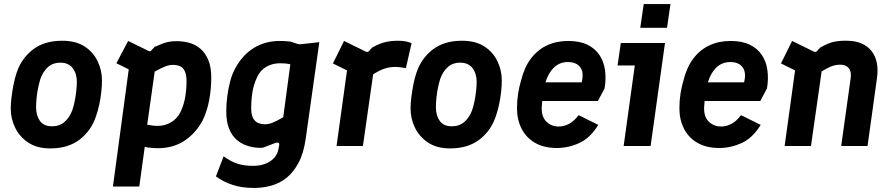

<svg xmlns="http://www.w3.org/2000/svg" viewBox="-20 -720 4400 947"><path d="M228 12Q162 12 119 -17Q76 -46 54.5 -90.5Q33 -135 33 -184Q33 -211 37 -242Q41 -273 47 -304Q53 -335 62 -361Q85 -431 141.5 -475Q198 -519 286 -519Q354 -519 397 -491Q440 -463 461.5 -418Q483 -373 483 -324Q483 -297 479.5 -265.5Q476 -234 469.5 -204Q463 -174 454 -148Q431 -77 374 -32.5Q317 12 228 12ZM237 -97Q273 -97 298 -118.5Q323 -140 336 -175Q342 -191 347.5 -216.5Q353 -242 356 -269Q359 -296 359 -317Q359 -357 338.5 -384Q318 -411 277 -411Q241 -411 217 -389.5Q193 -368 180 -333Q175 -318 169.5 -293.5Q164 -269 161 -242Q158 -215 158 -191Q158 -150 177 -123.5Q196 -97 237 -97Z M537 200 615 -378 554 -408 612 -518 712 -469Q721 -464 726 -471L743 -489Q768 -500 784.5 -506Q801 -512 816.5 -514.5Q832 -517 852 -517Q883 -517 913 -509Q943 -501 967.5 -480.5Q992 -460 1007 -425Q1022 -390 1022 -336Q1022 -281 1011.5 -225Q1001 -169 978 -123Q942 -59 887 -24Q832 11 758 11Q746 11 734 10Q722 9 706 7L694 4L667 200ZM757 -99Q794 -99 824 -117Q854 -135 870 -167Q886 -200 893 -238.5Q900 -277 900 -318Q900 -352 891 -370Q882 -388 866.5 -394Q851 -400 831 -400Q815 -400 795.5 -392.5Q776 -385 743 -367L706 -105Q734 -99 757 -99Z M1233 207Q1172 207 1126 191.5Q1080 176 1045 150L1083 51Q1117 76 1150.5 87Q1184 98 1227 98Q1279 98 1312.5 75.5Q1346 53 1353 17L1357 -4Q1359 -12 1354 -15Q1349 -18 1341 -16L1278 8Q1273 9 1267.5 9Q1262 9 1256 9Q1227 8 1198.5 -1.5Q1170 -11 1147 -31Q1124 -51 1110 -85Q1096 -119 1096 -171Q1096 -207 1101 -245Q1106 -283 1115.5 -319.5Q1125 -356 1141 -384Q1176 -449 1232 -483.5Q1288 -518 1360 -518Q1383 -518 1412 -515L1449 -503Q1455 -501 1465 -502L1555 -512L1488 -37Q1478 35 1453 82Q1428 129 1394 156.5Q1360 184 1318.5 195.5Q1277 207 1233 207ZM1286 -107Q1305 -107 1325 -115Q1345 -123 1377 -142L1412 -403Q1398 -406 1386.5 -407Q1375 -408 1361 -408Q1325 -408 1295 -391.5Q1265 -375 1249 -341Q1232 -306 1225.5 -268Q1219 -230 1219 -187Q1219 -152 1229.5 -135Q1240 -118 1255.5 -112.5Q1271 -107 1286 -107Z M1640 0 1702 -448 1758 -340 1622 -407 1677 -518 1783 -466Q1793 -461 1800 -468L1815 -485Q1846 -503 1875.5 -511Q1905 -519 1944 -519Q1964 -519 1980 -516Q1996 -513 2010 -507L1982 -384Q1968 -386 1955 -388Q1942 -390 1929 -390Q1909 -390 1890 -385.5Q1871 -381 1850 -370.5Q1829 -360 1804 -342L1826 -392L1770 0Z M2200 12Q2134 12 2091 -17Q2048 -46 2026.5 -90.5Q2005 -135 2005 -184Q2005 -211 2009 -242Q2013 -273 2019 -304Q2025 -335 2034 -361Q2057 -431 2113.5 -475Q2170 -519 2258 -519Q2326 -519 2369 -491Q2412 -463 2433.5 -418Q2455 -373 2455 -324Q2455 -297 2451.5 -265.5Q2448 -234 2441.5 -204Q2435 -174 2426 -148Q2403 -77 2346 -32.5Q2289 12 2200 12ZM2209 -97Q2245 -97 2270 -118.5Q2295 -140 2308 -175Q2314 -191 2319.5 -216.5Q2325 -242 2328 -269Q2331 -296 2331 -317Q2331 -357 2310.5 -384Q2290 -411 2249 -411Q2213 -411 2189 -389.5Q2165 -368 2152 -333Q2147 -318 2141.5 -293.5Q2136 -269 2133 -242Q2130 -215 2130 -191Q2130 -150 2149 -123.5Q2168 -97 2209 -97Z M2727 10Q2663 10 2619 -15.5Q2575 -41 2552.5 -85.5Q2530 -130 2530 -186Q2530 -224 2535.5 -258.5Q2541 -293 2550 -323Q2566 -388 2598.5 -431Q2631 -474 2677.5 -496Q2724 -518 2783 -518Q2839 -518 2877 -499.5Q2915 -481 2936.5 -449Q2958 -417 2964 -374.5Q2970 -332 2962 -284L2929 -222H2629L2641 -314H2849Q2861 -362 2842 -388Q2823 -414 2781 -414Q2737 -414 2707.5 -382Q2678 -350 2665 -293Q2661 -272 2657.5 -248Q2654 -224 2652 -191Q2650 -145 2674.5 -120.5Q2699 -96 2736 -96Q2762 -96 2786.5 -109Q2811 -122 2834 -152L2931 -104Q2891 -39 2837 -14.5Q2783 10 2727 10Z M3056 0 3111 -397H3026L3042 -508H3260L3189 0ZM3138 -583 3155 -700H3287L3270 -583Z M3528 10Q3464 10 3420 -15.5Q3376 -41 3353.5 -85.5Q3331 -130 3331 -186Q3331 -224 3336.5 -258.5Q3342 -293 3351 -323Q3367 -388 3399.5 -431Q3432 -474 3478.5 -496Q3525 -518 3584 -518Q3640 -518 3678 -499.5Q3716 -481 3737.5 -449Q3759 -417 3765 -374.5Q3771 -332 3763 -284L3730 -222H3430L3442 -314H3650Q3662 -362 3643 -388Q3624 -414 3582 -414Q3538 -414 3508.5 -382Q3479 -350 3466 -293Q3462 -272 3458.5 -248Q3455 -224 3453 -191Q3451 -145 3475.5 -120.5Q3500 -96 3537 -96Q3563 -96 3587.5 -109Q3612 -122 3635 -152L3732 -104Q3692 -39 3638 -14.5Q3584 10 3528 10Z M3850 0 3912 -448 3968 -340 3832 -407 3887 -518 3993 -466Q4003 -461 4010 -468L4025 -485Q4063 -507 4091.5 -513.5Q4120 -520 4159 -519Q4239 -518 4278.5 -468.5Q4318 -419 4305 -331L4259 0H4129L4176 -336Q4180 -369 4165.5 -385Q4151 -401 4124 -401Q4107 -401 4091.5 -396.5Q4076 -392 4057.5 -382Q4039 -372 4014 -356L4036 -392L3980 0Z"/></svg>

Font: Finlandica SemiBold
Style: Italic
Weight: 600
Italic angle: -8°
Designer: Niklas Ekholm, Juho Hiilivirta, Jaakko Suomalainen
Foundry: Helsinki Type Studio
Version: Version 1.063